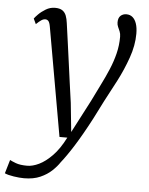

<svg xmlns="http://www.w3.org/2000/svg" viewBox="-105 -612 704 905"><g transform="rotate(5 247.0 -159.5)"><path d="M102 -474Q98.5 -494.5 92.5 -501Q86.5 -507.5 78 -507.5Q68.5 -507.5 58.8 -501Q49 -494.5 35 -481L23 -506.5Q27 -512.5 41 -526.8Q55 -541 75.2 -553.2Q95.5 -565.5 119 -565.5Q141.5 -565.5 153.8 -557Q166 -548.5 171.8 -533.5Q177.5 -518.5 180 -498.5Q186.5 -452 193 -405.2Q199.5 -358.5 205.8 -311.8Q212 -265 218.5 -218.5Q225 -172 231.5 -125.5L245.5 11L326 -143.5Q346 -185 365.5 -223.8Q385 -262.5 401 -300.5Q417 -338.5 426.5 -376.8Q436 -415 436 -456Q436 -470.5 431.5 -481.2Q427 -492 422.5 -501.8Q418 -511.5 418 -523Q418 -544.5 429.2 -554.5Q440.5 -564.5 456.5 -564.5Q474 -564.5 486 -554.2Q498 -544 504.5 -524.5Q511 -505 511 -477Q511 -422 490.2 -363Q469.5 -304 440.5 -248.2Q411.5 -192.5 387 -147Q364.5 -101 343.5 -61Q322.5 -21 303.2 12.8Q284 46.5 267 73.5Q250 100.5 235.2 121.5Q220.5 142.5 208.5 157.5Q195.5 177.5 173.5 198.2Q151.5 219 119.5 233.2Q87.5 247.5 42.5 247.5Q21 247.5 -6.5 243.2Q-34 239 -49 232L-30 167.5Q-22 172 -1.8 179.8Q18.5 187.5 52.5 187.5Q78 187.5 108.2 173Q138.5 158.5 170.2 126Q202 93.5 229.5 39H192.5Z"/></g></svg>

Font: Merriweather 20pt Light
Style: Italic
Weight: 300
Italic angle: -7.8°
Version: Version 2.101